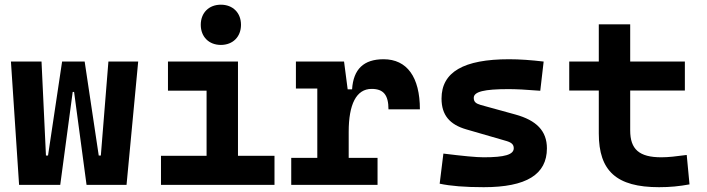

<svg xmlns="http://www.w3.org/2000/svg" viewBox="-20 -776 2970 806"><path d="M343.3 0H511.2L560.1 -517.6H435.1L403.3 -123H394.5L335.4 -517.6H240.7L181.6 -123H172.9L154.3 -517.6H25.9L60.1 0H232.9L285.2 -390.1H291Z M655.8 0H1132.3V-122.1H979V-517.6H685.1V-395.5H847.2V-122.1H655.8ZM907.2 -587.4C957.5 -587.4 991.7 -621.6 991.7 -671.9C991.7 -722.2 957.5 -756.3 907.2 -756.3C856.9 -756.3 822.8 -722.2 822.8 -671.9C822.8 -621.6 856.9 -587.4 907.2 -587.4Z M1443.8 -222.7C1443.8 -337.9 1475.6 -402.8 1540 -402.8C1589.4 -402.8 1610.8 -377.9 1610.8 -316.9H1742.7C1742.7 -452.6 1688.5 -527.3 1590.3 -527.3C1506.8 -527.3 1463.4 -485.8 1458 -400.9H1439.5L1424.3 -517.6H1222.2V-404.3H1312V-113.3H1202.6V0H1564.9V-113.3H1443.8Z M2010.7 9.8C2189.5 9.8 2275.9 -43.5 2275.9 -153.3C2275.9 -226.6 2231.9 -271 2143.1 -295.4L1998 -335.4C1977.5 -341.3 1968.8 -348.6 1968.8 -365.2C1968.8 -391.1 2012.2 -401.9 2114.3 -401.9C2145 -401.9 2188.5 -399.9 2248 -395L2262.2 -517.6C2209 -523.9 2161.1 -527.3 2117.2 -527.3C1926.3 -527.3 1833.5 -473.6 1833.5 -362.3C1833.5 -292.5 1868.2 -252.9 1937.5 -232.9L2106 -184.1C2127.4 -177.7 2136.7 -169.4 2136.7 -153.8C2136.7 -127 2099.1 -115.7 2010.7 -115.7C1979 -115.7 1923.3 -121.1 1841.3 -131.3L1825.7 -4.9C1871.6 4.9 1931.6 9.8 2010.7 9.8Z M2746.6 9.8C2793 9.8 2831.5 5.9 2874.5 -2L2862.8 -125.5C2818.8 -119.6 2786.1 -115.7 2756.3 -115.7C2663.1 -115.7 2625.5 -149.4 2625.5 -228.5V-396H2855V-517.6H2625.5V-673.8H2493.7V-517.6H2369.6V-396H2493.7V-215.8C2493.7 -58.1 2567.9 9.8 2746.6 9.8Z"/></svg>

Font: CaskaydiaCove Nerd Font
Style: Bold
Weight: 700
Designer: Aaron Bell
Foundry: Saja Typeworks
Version: Version 2111.1;Nerd Fonts 2.3.0